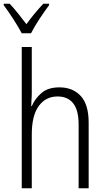

<svg xmlns="http://www.w3.org/2000/svg" viewBox="-44 -1013 564 1033"><path d="M73 0V-760H127V-513Q127 -493 125.5 -476.5Q124 -460 124 -442H127Q144 -482 179 -512.5Q214 -543 276 -543Q347 -543 390 -497Q433 -451 433 -353V0H379V-343Q379 -421 349.5 -457.5Q320 -494 266 -494Q202 -494 164.5 -442.5Q127 -391 127 -290V0ZM73 -834Q55 -868 27.5 -910.5Q0 -953 -24 -985V-993H8Q29 -971 53 -941Q77 -911 98 -883Q120 -913 141 -938.5Q162 -964 189 -993H220V-985Q196 -953 168 -910.5Q140 -868 123 -834Z"/></svg>

Font: Noto Sans Mono ExtraCondensed Light
Style: Regular
Weight: 300
Width: 2
Designer: Monotype Design Team
Foundry: Monotype Imaging Inc.
Version: Version 2.014; ttfautohint (v1.8.4.7-5d5b)